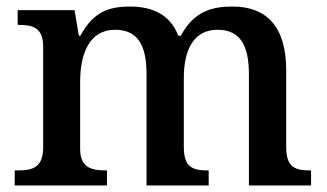

<svg xmlns="http://www.w3.org/2000/svg" viewBox="-20 -567 999 587"><path d="M25 0H307V-46H304C260 -46 225 -54 225 -112V-316C225 -401 252 -476 332 -476C403 -476 428 -426 428 -340V0H618V-46H615C570 -46 542 -55 542 -117V-329C542 -408 568 -476 645 -476C716 -476 741 -426 741 -340V0H931V-46H928C883 -46 855 -55 855 -117V-352C855 -488 793 -547 691 -547C629 -547 573 -533 533 -458H525C500 -523 445 -547 378 -547C316 -547 266 -533 226 -458H221L208 -536H34V-491H37C81 -491 112 -482 112 -424V-117C112 -55 80 -46 35 -46H25Z"/></svg>

Font: Noto Serif Oriya Medium
Style: Regular
Weight: 500
Designer: David Williams
Foundry: Google LLC, David Williams
Version: Version 1.051